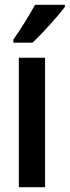

<svg xmlns="http://www.w3.org/2000/svg" viewBox="-20 -785 292 805"><path d="M252 -756V-765H127C101 -718 73 -672 36 -619V-606H116C162 -649 222 -716 252 -756ZM169 0V-543H59V0Z"/></svg>

Font: Noto Sans Hebrew ExtraCondensed SemiBold
Style: Regular
Weight: 600
Width: 2
Designer: Ben Nathan
Foundry: Google LLC
Version: Version 3.001